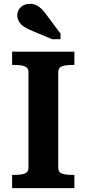

<svg xmlns="http://www.w3.org/2000/svg" viewBox="-20 -979 450 999"><path d="M128 -105V-605Q128 -627 108.5 -634Q89 -641 58 -641H43V-710H367V-641H352Q322 -641 302.5 -634Q283 -627 283 -605V-105Q283 -83 302.5 -76Q322 -69 352 -69H367V0H43V-69H58Q89 -69 108.5 -76Q128 -83 128 -105ZM224 -899Q212 -917 198.5 -930.5Q185 -944 170 -951.5Q155 -959 135 -959Q106 -959 88 -941.5Q70 -924 70 -899Q70 -881 79.5 -865.5Q89 -850 107.5 -838.5Q126 -827 151 -817L251 -775H295V-804Z"/></svg>

Font: Roboto Serif 20pt SemiBold
Style: Regular
Weight: 600
Version: Version 1.008